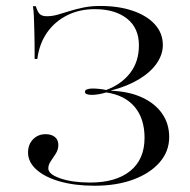

<svg xmlns="http://www.w3.org/2000/svg" viewBox="-20 -602 628 634"><path d="M292.7 11.3Q227.4 11.3 177.8 -2.8Q128.2 -16.9 100.4 -41.9Q72.6 -66.9 72.6 -98.4Q72.6 -125 89.1 -141.9Q105.6 -158.9 130.6 -158.9Q150 -158.9 161.3 -149.6Q172.6 -140.3 172.6 -123.4Q172.6 -108.1 164.5 -95.2Q156.5 -82.3 148 -70.2Q139.5 -58.1 139.5 -46Q139.5 -26.6 179.4 -12.9Q219.4 0.8 277.4 0.8Q362.9 0.8 410.1 -37.5Q457.3 -75.8 457.3 -146.8Q457.3 -210.5 424.6 -249.2Q391.9 -287.9 330.6 -296.8Q317.7 -292.7 305.2 -290.7Q292.7 -288.7 283.1 -288.7Q272.6 -288.7 266.5 -291.1Q260.5 -293.5 260.5 -299.2Q260.5 -304 267.3 -306.9Q274.2 -309.7 285.5 -309.7Q295.2 -309.7 307.3 -308.5Q319.4 -307.3 330.6 -304.8Q380.6 -323.4 409.7 -360.9Q438.7 -398.4 438.7 -452.4Q438.7 -509.7 399.2 -540.7Q359.7 -571.8 292.7 -571.8Q241.9 -571.8 201.2 -551.2Q160.5 -530.6 135.1 -494Q109.7 -457.3 103.2 -407.3H94.4Q94.4 -463.7 93.5 -496Q92.7 -528.2 91.9 -547.6Q91.1 -566.9 88.7 -581.5H98.4Q104 -562.1 111.7 -555.2Q119.4 -548.4 134.7 -548.4Q152.4 -548.4 170.6 -553.6Q188.7 -558.9 209.3 -565.3Q229.8 -571.8 254.8 -577Q279.8 -582.3 311.3 -582.3Q371.8 -582.3 418.1 -566.5Q464.5 -550.8 491.1 -521.8Q517.7 -492.7 517.7 -453.2Q517.7 -421.8 497.2 -392.3Q476.6 -362.9 438.3 -339.9Q400 -316.9 346.8 -303.2V-302.4Q406.5 -300 449.2 -280.2Q491.9 -260.5 515.3 -227Q538.7 -193.5 538.7 -149.2Q538.7 -102.4 507.3 -66.1Q475.8 -29.8 420.6 -9.3Q365.3 11.3 292.7 11.3Z"/></svg>

Font: Playfair 144pt SemiExpanded Light
Style: Regular
Weight: 300
Width: 6
Designer: Claus Eggers Sørensen
Foundry: Claus Eggers Sørensen
Version: Version 2.203